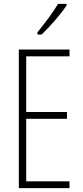

<svg xmlns="http://www.w3.org/2000/svg" viewBox="-20 -969 425 989"><path d="M323 -941V-949H279C248 -898 216 -856 173 -803V-791H194C234 -828 292 -894 323 -941ZM338 0V-35H115V-357H325V-392H115V-679H338V-714H77V0Z"/></svg>

Font: Noto Sans Gurmukhi UI ExtraCondensed ExtraLight
Style: Regular
Weight: 200
Width: 2
Designer: Jelle Bosma - Monotype Design Team
Foundry: Monotype Imaging Inc.
Version: Version 2.004